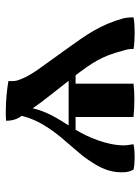

<svg xmlns="http://www.w3.org/2000/svg" viewBox="69 -550 485 663"><g transform="rotate(-90 311.5 -218.5)"><path d="M258 -441C247 -441 236 -441 226 -440C226 -424 229 -413 233 -403C236 -396 243 -386 243 -386C235 -354 223 -329 210 -308C194 -281 174 -256 153 -232L117 -190C104 -175 93 -160 83 -144C65 -117 48 -84 48 -42C48 -22 50 -15 57 0C69 3 85 4 101 4C116 4 132 3 145 0C144 -11 141 -20 141 -33C141 -92 170 -159 195 -200H239V0C260 2 280 3 301 3C319 3 337 2 354 0V-200H383C423 -147 450 -110 468 -36C471 -28 474 -14 474 -5C474 -3 474 -1 473 0C489 3 512 4 531 4C550 4 569 3 583 0V-6C583 -15 582 -24 580 -34C557 -117 521 -165 476 -228L412 -317C392 -344 375 -371 366 -399C363 -407 363 -415 363 -421V-432C334 -437 295 -441 258 -441ZM364 -224H210C233 -261 258 -299 269 -348C282 -329 297 -309 313 -289Z"/></g></svg>

Font: Ponomar Unicode
Style: Regular
Weight: 400
Version: 1.3